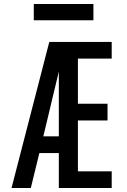

<svg xmlns="http://www.w3.org/2000/svg" viewBox="-20 -946 640 966"><path d="M38 0 228 -735H542V-651H372V-424H521V-340H372V-84H542V0H276V-176H178L135 0ZM276 -260V-586Q270 -562 264.5 -538Q259 -514 253 -490L198 -260ZM150 -844V-926H450V-844Z"/></svg>

Font: Iosevka Custom Medium Extended
Style: Regular
Weight: 500
Width: 7
Monospace: yes
Designer: Belleve Invis
Foundry: Belleve Invis
Version: Version 11.2.4; ttfautohint (v1.8.4)